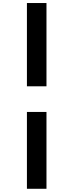

<svg xmlns="http://www.w3.org/2000/svg" viewBox="-20 -976 474 1241"><path d="M280.4 244.2H154V-252.4H280.4ZM280.4 -418.2H154V-956.4H280.4Z"/></svg>

Font: Be Vietnam Pro Variable Thin
Style: Regular
Weight: 100
Designer: Lam Bao, Tony Le, Vietanh Nguyen
Foundry: Yellow Type Foundry
Version: Version 1.002